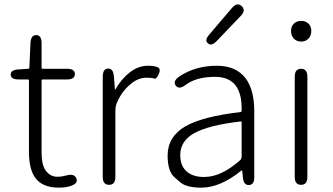

<svg xmlns="http://www.w3.org/2000/svg" viewBox="-20 -849 1531 882"><path d="M250 13Q175 13 142 -32Q113 -72 113 -152V-479Q113 -484 108 -484H66Q30 -484 29 -506Q29 -528 64 -530L109 -533Q115 -533 115 -539L120 -652Q122 -688 147 -688Q171 -687 171 -651V-538Q171 -533 176 -533H288Q324 -533 324 -509Q324 -484 288 -484H176Q171 -484 171 -479V-148Q171 -93 189 -67Q210 -37 244 -37Q260 -37 276 -41L289 -44Q322 -52 331 -29Q340 -7 306 5Q283 13 250 13Z M481 0Q452 0 452 -36V-497Q452 -533 476 -534Q500 -535 503 -500L508 -439Q508 -434 510 -438Q537 -486 576 -516.5Q615 -547 660 -547Q691 -547 705.5 -539.5Q720 -532 709 -508Q698 -484 688.5 -488Q679 -492 653 -492Q614 -492 579 -462Q537 -427 515 -372Q510 -358 510 -343V-36Q510 0 481 0Z M905 13Q837 13 809 -11Q795 -23 781 -35Q750 -63 750 -134Q750 -221 832 -269Q911 -314 1084 -334Q1090 -335 1090 -341Q1094 -496 968 -496Q881 -496 831 -458Q802 -436 787 -456Q773 -476 803 -497Q877 -547 976 -547Q1066 -547 1110 -487Q1148 -434 1148 -338V-35Q1148 0 1124 1Q1099 2 1096 -33L1093 -63Q1092 -68 1088 -65Q992 13 905 13ZM917 -36Q960 -36 1002 -57Q1041 -76 1082 -112Q1090 -119 1090 -130V-287Q1090 -292 1085 -291Q937 -274 870 -236Q808 -200 808 -137Q808 -85 840 -59Q869 -36 917 -36ZM976 -661Q951 -635 935 -650Q918 -664 942 -691L1046 -813Q1070 -840 1090 -821Q1111 -802 1086 -776Z M1363 0Q1334 0 1334 -36V-497Q1334 -533 1363 -533Q1392 -533 1392 -497V-36Q1392 0 1363 0ZM1363.5 -658Q1343 -658 1330 -671.5Q1317 -685 1317 -706.5Q1317 -728 1330 -740.5Q1343 -753 1363.5 -753Q1384 -753 1397 -740.5Q1410 -728 1410 -706.5Q1410 -685 1397 -671.5Q1384 -658 1363.5 -658Z"/></svg>

Font: Resource Han Rounded CN Light
Style: Regular
Weight: 300
Designer: Cyano Hao (round all glyphs); Ryoko NISHIZUKA 西塚涼子 (kana, bopomofo & ideographs); Paul D. Hunt (Latin, Greek & Cyrillic)
Foundry: Cyano Hao
Version: 0.990